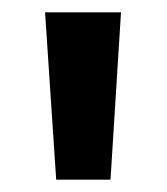

<svg xmlns="http://www.w3.org/2000/svg" viewBox="-20 -711 270 311"><path d="M159 -420 176 -691H53L71 -420Z"/></svg>

Font: Fira Sans Medium
Style: Regular
Weight: 500
Designer: Carrois Corporate & Edenspiekermann AG
Foundry: Carrois Corporate GbR & Edenspiekermann AG
Version: Version 4.203